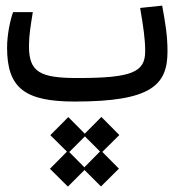

<svg xmlns="http://www.w3.org/2000/svg" viewBox="-20 -362 626 689"><path d="M248.5 2.4C521.5 2.4 581.1 -55.7 581.1 -177.2C581.1 -233.4 573.7 -277.8 562 -341.8L482.9 -333.5C494.6 -264.2 501 -221.7 501 -178.2C501 -103 453.6 -82 258.3 -82C123 -82 84 -103.5 84 -196.3C84 -236.3 89.8 -267.6 97.7 -318.4H26.9C17.1 -291 5.4 -239.3 5.4 -190.9C5.4 -44.9 70.3 2.4 248.5 2.4ZM223.6 307.6 283.2 248 342.3 307.1 406.7 243.2 347.2 183.1 408.2 122.6 343.8 57.6 284.2 117.7 225.1 58.1 160.6 123 220.2 182.1 159.2 243.7ZM282.7 238.3 228.5 183.6 284.7 127.4 338.9 181.6Z"/></svg>

Font: Cascadia Code SemiLight
Style: Regular
Weight: 350
Monospace: yes
Designer: Aaron Bell
Foundry: Saja Typeworks
Version: Version 2404.023